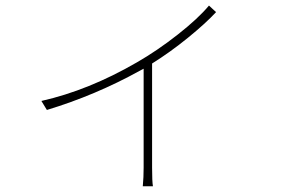

<svg xmlns="http://www.w3.org/2000/svg" viewBox="-20 -598 1040 686"><path d="M726.6 -578.1 752 -554.7Q714.8 -514.6 651.9 -463.4Q588.9 -412.1 523.4 -371.1V1Q523.4 50.8 526.4 67.4H490.2Q493.2 35.2 493.2 1V-352.5L478.5 -344.7Q321.3 -257.8 147.5 -205.1L127.9 -237.3Q296.9 -275.4 468.8 -375Q542 -417 615.2 -474.6Q688.5 -532.2 726.6 -578.1Z"/></svg>

Font: Gen Shin Gothic Monospace ExtraLight
Style: Regular
Weight: 200
Designer: [Source Han Sans]
Ryoko NISHIZUKA  (kana & ideographs); Paul D. Hunt (Latin, Greek & Cyrillic); Wenlong ZHANG  (bopomofo
Version: Version 1.002.20150607